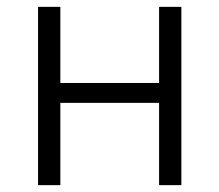

<svg xmlns="http://www.w3.org/2000/svg" viewBox="-20 -540 640 560"><path d="M91 0V-520H156V-298H444V-520H509V0H444V-240H156V0Z"/></svg>

Font: Iosevka Aile Custom Light
Style: Regular
Weight: 300
Designer: Belleve Invis
Foundry: Belleve Invis
Version: Version 17.0.2; ttfautohint (v1.8.3)